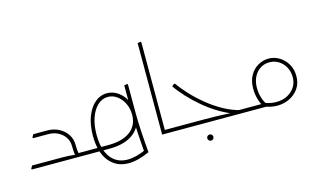

<svg xmlns="http://www.w3.org/2000/svg" viewBox="-102 -1058 2503 1514"><g transform="rotate(-15 1149.5 -300.5)"><path d="M400 0V-30H504V0ZM504 0V-30Q516 -30 520 -26Q524 -22 524 -15Q524 -8 520 -4Q516 0 504 0ZM387 -97Q387 -136 366.5 -167.5Q346 -199 310.5 -217.5Q275 -236 231 -236H114V-247L116 -266H231Q282 -266 324.5 -244Q367 -222 392 -184Q417 -146 417 -97ZM33 0 30 -6 43 -30H145V0ZM43 0V-30H294Q319 -30 343.5 -28.5Q368 -27 384 -25Q400 -23 400 -23V0ZM106 -236 103 -242 116 -266H218V-236ZM396 0Q394 -13 390.5 -36Q387 -59 387 -97H417Q417 -64 420 -45Q423 -26 425 -14L410 0Z M784 150Q686 150 626.5 77Q567 4 567 -132Q567 -221 592.5 -287.5Q618 -354 661.5 -391Q705 -428 759 -428Q808 -428 849 -399.5Q890 -371 914.5 -322Q939 -273 939 -213Q939 -115 868 -57.5Q797 0 665 0H598V-30H665Q782 -30 845.5 -78Q909 -126 909 -213Q909 -264 888.5 -306Q868 -348 834 -373Q800 -398 759 -398Q713 -398 676 -364Q639 -330 618 -270Q597 -210 597 -132Q597 -12 646.5 54Q696 120 784 120Q819 120 857.5 110Q896 100 939 81L927 115Q921 36 915 -55.5Q909 -147 909 -227V-453L936 -457L939 -449V-227Q939 -149 944.5 -60Q950 29 957 106Q861 150 784 150ZM504 0V-30H598V0ZM504 0Q494 0 489 -5Q484 -10 484 -15Q484 -21 489 -25.5Q494 -30 504 -30Z M1127 0 1097 -1V-747L1124 -751L1127 -743ZM1097 0V-30H1213V0ZM1213 0V-30Q1225 -30 1229 -26Q1233 -22 1233 -15Q1233 -8 1229 -4Q1225 0 1213 0Z M1458 146Q1448 146 1440.5 138.5Q1433 131 1433 121Q1433 110 1440.5 103Q1448 96 1458 96Q1469 96 1476 103Q1483 110 1483 121Q1483 131 1476 138.5Q1469 146 1458 146Z M1712 0V-30H1798V0ZM1798 0V-30Q1810 -30 1814 -26Q1818 -22 1818 -15Q1818 -8 1814 -4Q1810 0 1798 0ZM1713 -4Q1642 -27 1575.5 -66.5Q1509 -106 1451.5 -154.5Q1394 -203 1348 -253Q1302 -303 1272 -347L1291 -362H1298Q1330 -317 1377.5 -265.5Q1425 -214 1485 -165Q1545 -116 1613 -78.5Q1681 -41 1754 -24ZM1213 0V-30H1452Q1505 -30 1555.5 -28.5Q1606 -27 1639.5 -25Q1673 -23 1673 -23L1707 -30H1766V-23L1759 0ZM1213 0Q1203 0 1198 -5Q1193 -10 1193 -15Q1193 -21 1198 -25.5Q1203 -30 1213 -30Z M2034 15Q2005 15 1974.5 8Q1944 1 1915 -12L1928 -39Q1954 -27 1980.5 -21Q2007 -15 2034 -15Q2085 -15 2124.5 -35.5Q2164 -56 2186.5 -91Q2209 -126 2209 -172Q2209 -217 2189 -253.5Q2169 -290 2135.5 -311Q2102 -332 2061 -332Q2019 -332 1985.5 -310.5Q1952 -289 1933 -250.5Q1914 -212 1914 -162Q1914 -122 1925 -84.5Q1936 -47 1953 -25L1930 -6Q1909 -32 1896.5 -75.5Q1884 -119 1884 -162Q1884 -228 1910 -272.5Q1936 -317 1977 -339.5Q2018 -362 2061 -362Q2108 -362 2148.5 -337.5Q2189 -313 2214 -270.5Q2239 -228 2239 -172Q2239 -114 2210.5 -72.5Q2182 -31 2135.5 -8Q2089 15 2034 15ZM1798 0V-30H1945V0ZM1798 0Q1788 0 1783 -5Q1778 -10 1778 -15Q1778 -21 1783 -25.5Q1788 -30 1798 -30Z"/></g></svg>

Font: Fustat ExtraLight
Style: Regular
Weight: 250
Designer: Mohamed Gaber, Khaled Hosny, Laura Garcia Mut
Foundry: Kief Type Foundry, Alif Type Foundry, Hard Type Foundry
Version: Version 1.007